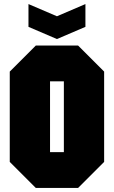

<svg xmlns="http://www.w3.org/2000/svg" viewBox="-20 -924 560 944"><path d="M28 -128V-572L156 -700H364L492 -572V-128L364 0H156ZM226 -524V-176H294V-524ZM400 -904V-792L260 -732L120 -792V-904L260 -844Z"/></svg>

Font: Tektur Condensed ExtraBold
Style: Regular
Weight: 800
Width: 3
Designer: Adam Jagosz
Foundry: Adam Jagosz
Version: Version 1.005;gftools[0.9.30]